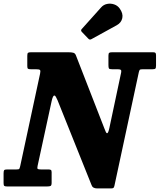

<svg xmlns="http://www.w3.org/2000/svg" viewBox="-66 -1042 892 1073"><path d="M135 -655H107Q94.5 -655 90.5 -657.8Q86.5 -660.5 86.5 -673V-730Q86.5 -743.5 90.5 -746.8Q94.5 -750 108 -750H315Q335 -750 344.5 -747Q354 -744 358.5 -732L517 -325Q522 -313.5 525 -305.5Q528 -297.5 533 -297.5Q539 -297.5 545.5 -328L611 -636.5Q613.5 -647.5 609.2 -651.2Q605 -655 592 -655H560.5Q546 -655 543 -659.2Q540 -663.5 540 -678V-730.5Q540 -743.5 544.2 -746.8Q548.5 -750 561.5 -750H789Q799.5 -750 802.8 -746.5Q806 -743 806 -732.5V-676.5Q806 -662.5 802.5 -658.8Q799 -655 786.5 -655H732.5Q718.5 -655 715.2 -651.8Q712 -648.5 709.5 -637L573.5 -4Q571.5 5 568 8Q564.5 11 554 11H477Q451.5 11 445.5 -8L255.5 -482Q250 -493.5 246.2 -500.8Q242.5 -508 237.5 -508Q229.5 -508 222.5 -476.5L144 -114.5Q141 -101 144.8 -98Q148.5 -95 163.5 -95H204.5Q213.5 -95 218 -92.5Q222.5 -90 222.5 -80V-21Q222.5 -6 216.8 -3Q211 0 197.5 0H-26.5Q-38.5 0 -42.2 -3.2Q-46 -6.5 -46 -19V-73Q-46 -86.5 -42.8 -90.8Q-39.5 -95 -26.5 -95H25.5Q39.5 -95 41.8 -98.5Q44 -102 47 -114L158 -630.5Q161.5 -646.5 157.5 -650.8Q153.5 -655 135 -655ZM602.5 -995Q623 -967 617.5 -941Q612 -915 586.5 -901L445.5 -823.5Q435.5 -817.5 428 -825.5L391.5 -863.5Q383 -872.5 391.5 -880.5L499 -1000.5Q512.5 -1016 532.5 -1020Q552.5 -1024 571.8 -1017.5Q591 -1011 602.5 -995Z"/></svg>

Font: Besley* Narrow
Style: Bold Italic
Weight: 700
Width: 4
Italic angle: -13°
Designer: Owen Earl
Foundry: indestructible type*
Version: Version 3.000; ttfautohint (v1.8.3)